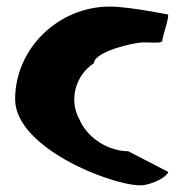

<svg xmlns="http://www.w3.org/2000/svg" viewBox="-20 -574 570 584"><path d="M26 -272C26 -118 344 0 418 -11C475 -22 498 -52 490 -52L370 -114C314 -114 248 -150 222 -210C188 -270 210 -346 266 -382C266 -416 384 -445 417 -445C451 -445 474 -441 474 -452C474 -462 498 -530 490 -530C490 -530 372 -554 314 -554C159 -554 26 -428 26 -272Z"/></svg>

Font: Ampere
Style: Regular
Weight: 400
Version: Version 1